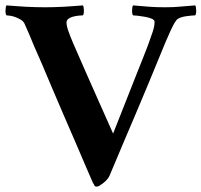

<svg xmlns="http://www.w3.org/2000/svg" viewBox="-27 -682 748 713"><path d="M140 -655Q156 -655 174.5 -655.5Q193 -656 211.5 -657Q230 -658 248 -659.5Q266 -661 281 -662Q284 -658 284.5 -644Q285 -630 281 -625Q276 -625 266 -624Q256 -623 245.5 -620.5Q235 -618 227.5 -612.5Q220 -607 220 -598Q220 -586 227.5 -565Q235 -544 244 -523Q266 -473 291.5 -414.5Q317 -356 340 -305Q367 -245 393 -186Q427 -272 455 -343Q467 -373 478.5 -402.5Q490 -432 500 -456.5Q510 -481 516.5 -498.5Q523 -516 525 -521Q532 -541 539.5 -562.5Q547 -584 547 -601Q547 -608 536.5 -612.5Q526 -617 512 -619.5Q498 -622 485 -623.5Q472 -625 467 -625Q463 -630 463.5 -644Q464 -658 467 -662Q502 -659 527 -657Q552 -655 586 -655Q619 -655 643 -657.5Q667 -660 698 -662Q701 -658 701.5 -644Q702 -630 698 -625Q693 -625 683 -624Q673 -623 662.5 -621.5Q652 -620 642.5 -616.5Q633 -613 628 -607Q617 -592 607.5 -570.5Q598 -549 587 -524Q556 -449 531 -388Q506 -327 482 -271Q458 -215 433.5 -157Q409 -99 380 -30Q377 -23 371 -16Q365 -9 357.5 -3Q350 3 343.5 7Q337 11 332 11Q325 11 323.5 6.5Q322 2 318 -3Q308 -26 291 -65.5Q274 -105 253.5 -153Q233 -201 210 -253.5Q187 -306 166.5 -355Q146 -404 128.5 -445Q111 -486 100 -510Q91 -532 81.5 -554.5Q72 -577 65 -592Q61 -602 51.5 -608Q42 -614 31.5 -618Q21 -622 11.5 -623.5Q2 -625 -3 -625Q-7 -630 -6.5 -644Q-6 -658 -3 -662Q12 -661 30 -659.5Q48 -658 67.5 -657Q87 -656 105.5 -655.5Q124 -655 140 -655Z"/></svg>

Font: Vermiglione
Style: Bold
Weight: 700
Version: Version 1.000